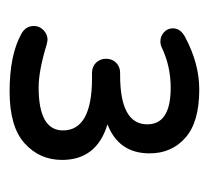

<svg xmlns="http://www.w3.org/2000/svg" viewBox="-38 -852 445 410"><g transform="rotate(90 185.0 -647.5)"><path d="M246 -654Q322 -631 322 -557Q322 -509 286.5 -477Q251 -445 176 -445Q98 -445 53 -470Q36 -479 36 -497Q36 -509 45 -517.5Q54 -526 65 -526Q68 -526 76 -524Q132 -507 167 -507Q259 -507 259 -559Q259 -621 147 -621H136Q123 -621 114.5 -629.5Q106 -638 106 -651Q106 -664 114.5 -672.5Q123 -681 136 -681H141Q246 -681 246 -739Q246 -789 168 -789Q122 -789 82 -770Q76 -767 69 -767Q58 -767 49.5 -774.5Q41 -782 41 -794Q41 -810 60 -820Q116 -850 172 -850Q241 -850 274.5 -820.5Q308 -791 308 -744Q308 -678 246 -654Z"/></g></svg>

Font: VarelaRound
Style: Regular
Weight: 400
Designer: Joe Prince, Avraham Cornfeld
Foundry: Joe Prince, Avraham Cornfeld
Version: Version 2.000;PS 002.000;hotconv 1.0.88;makeotf.lib2.5.64775